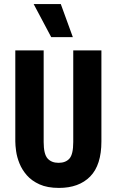

<svg xmlns="http://www.w3.org/2000/svg" viewBox="-20 -907 572 941"><path d="M269 14Q212 14 173.5 -3.5Q135 -21 111.5 -48Q88 -75 75.5 -106Q63 -137 59 -166Q55 -195 55 -214V-660H194V-211Q194 -152 213 -130.5Q232 -109 267 -109Q302 -109 320.5 -130Q339 -151 339 -211V-660H477V-214Q477 -98 422 -42Q367 14 269 14ZM231 -725 145 -887H278L337 -725Z"/></svg>

Font: Bricolage Grotesque 12pt Condensed Bricolage Grotesque 10pt Condensed Regular
Style: Bold
Weight: 700
Width: 3
Designer: Mathieu Triay
Foundry: Atelier Triay
Version: Version 1.001; ttfautohint (v1.8.4.7-5d5b);gftools[0.9.33.de